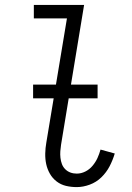

<svg xmlns="http://www.w3.org/2000/svg" viewBox="-20 -755 540 783"><path d="M293 8Q270 8 249 3Q228 -2 211 -15Q194 -28 183.5 -46.5Q173 -65 168.5 -85.5Q164 -106 164.5 -129Q165 -152 169 -174L253 -680H118V-735H323L229 -165Q227 -152 226 -138.5Q225 -125 226.5 -111.5Q228 -98 232.5 -86Q237 -74 246 -65Q255 -56 267 -51.5Q279 -47 293 -47Q311 -47 328 -55.5Q345 -64 357.5 -79Q370 -94 377.5 -110.5Q385 -127 390 -145L448 -129Q440 -102 427 -77Q414 -52 393.5 -32Q373 -12 346 -2Q319 8 293 8ZM115 -354V-410H378V-354Z"/></svg>

Font: Iosevka Slab Light
Style: Italic
Weight: 300
Italic angle: -9°
Monospace: yes
Designer: Belleve Invis
Foundry: Belleve Invis
Version: Version 11.1.1; ttfautohint (v1.8.3)